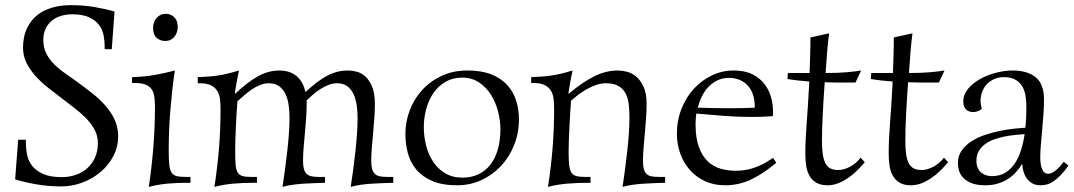

<svg xmlns="http://www.w3.org/2000/svg" viewBox="-20 -713 4188 749"><path d="M221.2 -22Q250.5 -22 276.1 -31Q301.8 -40 320.8 -57.1Q339.8 -74.2 350.8 -98.9Q361.8 -123.5 361.8 -154.8Q361.8 -184.6 347.9 -209.2Q334 -233.9 312.7 -254.9Q291.5 -275.9 266.6 -294.4Q241.7 -313 219.2 -331.1Q197.8 -347.7 171.9 -367.4Q146 -387.2 123.3 -411.1Q100.6 -435.1 85.2 -463.9Q69.8 -492.7 69.8 -527.8Q69.8 -545.4 73.2 -564.7Q76.7 -584 85.2 -602.3Q93.8 -620.6 107.7 -637Q121.6 -653.3 142.6 -665.8Q163.6 -678.2 191.9 -685.5Q220.2 -692.9 257.8 -692.9Q305.7 -692.9 350.1 -685.3Q394.5 -677.7 426.8 -668L416 -521H388.2V-534.2Q388.2 -552.7 384.3 -574.5Q380.4 -596.2 367.2 -614.5Q354 -632.8 328.9 -645Q303.7 -657.2 261.2 -657.2Q235.8 -657.2 215.1 -650.1Q194.3 -643.1 179.7 -630.1Q165 -617.2 157 -598.6Q148.9 -580.1 148.9 -557.1Q148.9 -526.9 160.9 -503.7Q172.9 -480.5 191.7 -461.9Q210.4 -443.4 233.4 -427.5Q256.3 -411.6 277.8 -396Q310.1 -372.6 339.6 -349.4Q369.1 -326.2 391.6 -300.5Q414.1 -274.9 427.5 -245.6Q440.9 -216.3 440.9 -181.2Q440.9 -140.1 422.4 -104.5Q403.8 -68.8 372.8 -42.5Q341.8 -16.1 301.8 -1Q261.7 14.2 219.2 14.2Q167.5 14.2 120.6 5.9Q73.7 -2.4 39.1 -13.2L50.8 -168H81.1V-150.9Q81.1 -130.4 85.9 -107.7Q90.8 -85 105.7 -65.9Q120.6 -46.9 148.2 -34.4Q175.8 -22 221.2 -22Z M662.1 -438Q656.2 -399.4 651.9 -359.4Q647.5 -319.3 644.3 -279.5Q641.1 -239.7 639.6 -200.9Q638.2 -162.1 638.2 -126Q638.2 -92.8 640.1 -72.5Q642.1 -52.2 648.4 -41.3Q654.8 -30.3 667.2 -26.6Q679.7 -22.9 701.2 -22.9H723.1V0H715.3Q669.4 0 632.6 3.4Q595.7 6.8 560.5 16.1Q572.3 -63 578.4 -141.6Q584.5 -220.2 584.5 -295.9Q584.5 -319.3 581.8 -336.7Q579.1 -354 570.8 -365.7Q562.5 -377.4 546.9 -383.3Q531.2 -389.2 505.4 -389.2H495.1V-412.1Q544.4 -413.6 585 -420.9Q625.5 -428.2 662.1 -438ZM624.5 -553.2Q604.5 -553.2 590.8 -565.7Q577.1 -578.1 577.1 -604Q577.1 -615.2 580.6 -625.2Q584 -635.3 590.6 -642.8Q597.2 -650.4 606.4 -654.8Q615.7 -659.2 627.4 -659.2Q646 -659.2 659.7 -646Q673.3 -632.8 673.3 -607.9Q673.3 -597.2 669.9 -587.2Q666.5 -577.1 660.4 -569.6Q654.3 -562 645.3 -557.6Q636.2 -553.2 624.5 -553.2Z M1514.2 0Q1488.8 1 1466.8 1.7Q1444.8 2.4 1424.8 3.9Q1404.8 5.4 1386 8.1Q1367.2 10.7 1348.1 16.1Q1352.5 -12.2 1357.4 -47.9Q1362.3 -83.5 1366.2 -119.9Q1370.1 -156.2 1372.6 -190.9Q1375 -225.6 1375 -252Q1375 -277.3 1371.6 -301.8Q1368.2 -326.2 1359.4 -345.5Q1350.6 -364.7 1335 -376.5Q1319.3 -388.2 1294.4 -388.2Q1277.8 -388.2 1261.7 -381.8Q1245.6 -375.5 1230.5 -366Q1215.3 -356.4 1201.7 -344.5Q1188 -332.5 1176.3 -321.8V-307.1Q1176.3 -279.8 1174.1 -250Q1171.9 -220.2 1169.2 -191.2Q1166.5 -162.1 1164.3 -135Q1162.1 -107.9 1162.1 -85.9Q1162.1 -66.9 1165.3 -54.7Q1168.5 -42.5 1175.5 -35.4Q1182.6 -28.3 1193.8 -25.6Q1205.1 -22.9 1221.2 -22.9H1248V0Q1222.7 1 1200.7 1.7Q1178.7 2.4 1158.7 3.9Q1138.7 5.4 1119.9 8.1Q1101.1 10.7 1082 16.1Q1086.4 -12.2 1091.3 -47.9Q1096.2 -83.5 1100.3 -119.9Q1104.5 -156.2 1106.9 -190.9Q1109.4 -225.6 1109.4 -252Q1109.4 -277.3 1106.2 -301.8Q1103 -326.2 1094 -345.5Q1085 -364.7 1069.1 -376.5Q1053.2 -388.2 1028.3 -388.2Q1011.2 -388.2 994.4 -381.3Q977.5 -374.5 962.2 -364Q946.8 -353.5 932.6 -341.1Q918.5 -328.6 906.2 -317.9Q904.3 -294.4 902.8 -268.8Q901.4 -243.2 900.1 -217.8Q898.9 -192.4 898.2 -168.5Q897.5 -144.5 897.5 -124Q897.5 -92.3 898.9 -72.8Q900.4 -53.2 906.2 -42Q912.1 -30.8 924.1 -26.9Q936 -22.9 957 -22.9H982.4V0H973.1Q927.2 0 889.4 3.4Q851.6 6.8 816.4 16.1Q827.6 -55.2 834 -130.6Q840.3 -206.1 840.3 -285.2Q840.3 -304.2 838.6 -322.8Q836.9 -341.3 829.1 -355.7Q821.3 -370.1 805.2 -379.2Q789.1 -388.2 760.3 -388.2H751.5V-412.1Q773.4 -413.1 791.7 -414.3Q810.1 -415.5 828.4 -418.2Q846.7 -420.9 866.7 -425.5Q886.7 -430.2 912.1 -438Q907.7 -416 903.1 -391.4Q898.4 -366.7 896 -346.2Q920.9 -369.1 942.6 -386.2Q964.4 -403.3 985.1 -414.8Q1005.9 -426.3 1026.9 -432.1Q1047.9 -438 1071.3 -438Q1084.5 -438 1099.6 -434.6Q1114.7 -431.2 1128.9 -422.1Q1143.1 -413.1 1154.3 -396.7Q1165.5 -380.4 1171.4 -354Q1194.8 -375 1215.3 -390.9Q1235.8 -406.7 1255.6 -417.2Q1275.4 -427.7 1295.4 -432.9Q1315.4 -438 1338.4 -438Q1353.5 -438 1371.6 -433.3Q1389.6 -428.7 1405.3 -414.6Q1420.9 -400.4 1431.6 -374.8Q1442.4 -349.1 1442.4 -307.1Q1442.4 -279.8 1440.2 -250Q1438 -220.2 1435.3 -191.2Q1432.6 -162.1 1430.4 -135Q1428.2 -107.9 1428.2 -85.9Q1428.2 -66.9 1431.4 -54.7Q1434.6 -42.5 1441.7 -35.4Q1448.7 -28.3 1460 -25.6Q1471.2 -22.9 1487.3 -22.9H1514.2Z M1782.2 -410.2Q1746.1 -410.2 1718.3 -394Q1690.4 -377.9 1671.6 -351.1Q1652.8 -324.2 1643.1 -289.3Q1633.3 -254.4 1633.3 -216.8Q1633.3 -181.2 1642.1 -146Q1650.9 -110.8 1669.2 -82.8Q1687.5 -54.7 1716.1 -37.4Q1744.6 -20 1784.2 -20Q1819.3 -20 1846.7 -33.2Q1874 -46.4 1893.1 -70.8Q1912.1 -95.2 1922.1 -130.4Q1932.1 -165.5 1932.1 -209Q1932.1 -241.2 1923.3 -276.6Q1914.6 -312 1896.2 -341.8Q1877.9 -371.6 1849.6 -390.9Q1821.3 -410.2 1782.2 -410.2ZM1561.5 -190.9Q1561.5 -237.3 1578.1 -281.7Q1594.7 -326.2 1626 -360.8Q1657.2 -395.5 1702.1 -416.7Q1747.1 -438 1804.2 -438Q1858.4 -438 1896.5 -422.9Q1934.6 -407.7 1958.5 -381.6Q1982.4 -355.5 1993.4 -320.8Q2004.4 -286.1 2004.4 -247.1Q2004.4 -194.3 1985.8 -147.5Q1967.3 -100.6 1934.6 -65.7Q1901.9 -30.8 1857.9 -10.5Q1814 9.8 1763.2 9.8Q1704.6 9.8 1665.8 -7.1Q1627 -23.9 1603.8 -51.8Q1580.6 -79.6 1571 -115.7Q1561.5 -151.9 1561.5 -190.9Z M2574.7 0Q2548.8 1 2526.9 1.7Q2504.9 2.4 2485.1 3.9Q2465.3 5.4 2446.5 8.1Q2427.7 10.7 2408.7 16.1Q2413.1 -12.2 2417.7 -47.9Q2422.4 -83.5 2426.5 -119.9Q2430.7 -156.2 2433.1 -190.9Q2435.5 -225.6 2435.5 -252Q2435.5 -277.3 2433.3 -301.8Q2431.2 -326.2 2422.1 -345.5Q2413.1 -364.7 2394.5 -376.5Q2376 -388.2 2343.3 -388.2Q2324.7 -388.2 2305.7 -381.6Q2286.6 -375 2268.8 -365Q2251 -355 2235.1 -342.8Q2219.2 -330.6 2207.5 -319.8Q2206.1 -296.4 2204.3 -270.3Q2202.6 -244.1 2201.4 -218.5Q2200.2 -192.9 2199.2 -168.7Q2198.2 -144.5 2198.2 -124Q2198.2 -92.3 2200 -72.8Q2201.7 -53.2 2207.8 -42Q2213.9 -30.8 2226.1 -26.9Q2238.3 -22.9 2259.3 -22.9H2283.7V0Q2231 0 2191.9 3.4Q2152.8 6.8 2117.7 16.1Q2128.9 -55.2 2135.3 -130.6Q2141.6 -206.1 2141.6 -285.2Q2141.6 -304.2 2140.1 -322.8Q2138.7 -341.3 2130.9 -356.2Q2123 -371.1 2106.9 -380.1Q2090.8 -389.2 2061.5 -389.2H2052.2V-412.1Q2074.2 -413.1 2092.8 -414.3Q2111.3 -415.5 2129.6 -418.2Q2147.9 -420.9 2168 -425.5Q2188 -430.2 2213.4 -438Q2209 -416 2204.3 -391.4Q2199.7 -366.7 2197.3 -346.2Q2251.5 -392.1 2297.4 -415Q2343.3 -438 2390.6 -438Q2405.8 -438 2425 -433.3Q2444.3 -428.7 2461.4 -414.6Q2478.5 -400.4 2490.5 -374.8Q2502.4 -349.1 2502.4 -307.1Q2502.4 -279.8 2500.2 -250Q2498 -220.2 2495.4 -191.2Q2492.7 -162.1 2490.5 -135Q2488.3 -107.9 2488.3 -85.9Q2488.3 -66.4 2491.5 -54.2Q2494.6 -42 2501.7 -34.9Q2508.8 -27.8 2520.3 -25.4Q2531.7 -22.9 2548.3 -22.9H2574.7Z M2912.6 -256.8Q2860.4 -256.8 2807.1 -260.7Q2753.9 -264.6 2696.3 -270Q2693.4 -247.1 2693.4 -226.1Q2693.8 -172.4 2707 -137.7Q2720.2 -103 2741.9 -82.8Q2763.7 -62.5 2791.5 -54.7Q2819.3 -46.9 2849.6 -46.9Q2868.7 -46.9 2886 -49.6Q2903.3 -52.2 2920.9 -58.1Q2938.5 -64 2956.8 -73.5Q2975.1 -83 2995.6 -97.2L3008.3 -78.1Q2959.5 -36.6 2911.4 -13.4Q2863.3 9.8 2808.6 9.8Q2764.6 9.8 2729.7 -6.6Q2694.8 -22.9 2670.7 -50.5Q2646.5 -78.1 2633.5 -114.5Q2620.6 -150.9 2620.6 -190.9Q2620.6 -243.2 2638.4 -288.3Q2656.2 -333.5 2686.8 -366.7Q2717.3 -399.9 2757.3 -418.9Q2797.4 -438 2841.3 -438Q2885.7 -438 2915.3 -423.1Q2944.8 -408.2 2962.6 -384.8Q2980.5 -361.3 2988 -333.3Q2995.6 -305.2 2995.6 -278.8Q2995.6 -273.4 2995.6 -269Q2995.6 -264.6 2994.6 -259.8Q2952.1 -256.8 2912.6 -256.8ZM2824.2 -409.2Q2799.3 -409.2 2779.5 -399.9Q2759.8 -390.6 2744.4 -374.8Q2729 -358.9 2718.5 -337.6Q2708 -316.4 2701.7 -293Q2736.3 -292 2760 -291.5Q2783.7 -291 2800.3 -291H2848.6Q2865.7 -291 2883.3 -291.5Q2900.9 -292 2924.3 -293V-297.9Q2924.3 -324.2 2917 -345Q2909.7 -365.7 2896.5 -379.9Q2883.3 -394 2864.7 -401.6Q2846.2 -409.2 2824.2 -409.2Z M3138.2 -428.2Q3139.2 -460.4 3140.4 -494.9Q3141.6 -529.3 3141.6 -566.9L3214.4 -583Q3210 -551.3 3206.8 -511.5Q3203.6 -471.7 3200.7 -428.2Q3249 -428.2 3283 -431.2Q3316.9 -434.1 3339.4 -438L3317.4 -391.1H3285.6Q3262.2 -391.1 3241.2 -391.1Q3220.2 -391.1 3197.3 -392.1Q3194.8 -359.4 3192.9 -327.4Q3190.9 -295.4 3189.5 -265.9Q3188 -236.3 3187.3 -210.4Q3186.5 -184.6 3186.5 -165Q3186.5 -133.3 3189.7 -111.3Q3192.9 -89.4 3200.2 -75.7Q3207.5 -62 3219.7 -55.9Q3231.9 -49.8 3250.5 -49.8Q3271.5 -49.8 3295.4 -62.3Q3319.3 -74.7 3337.4 -98.1L3353.5 -80.1Q3337.4 -61 3320.3 -44.7Q3303.2 -28.3 3284.9 -16.4Q3266.6 -4.4 3247.6 2.7Q3228.5 9.8 3208.5 9.8Q3182.1 9.8 3165.3 0.2Q3148.4 -9.3 3138.7 -25.9Q3128.9 -42.5 3125.2 -64.9Q3121.6 -87.4 3121.6 -113.8Q3121.6 -164.6 3127 -234.1Q3132.3 -303.7 3137.2 -395Q3116.7 -396.5 3096.2 -398.7Q3075.7 -400.9 3051.8 -404.8L3053.7 -428.2Z M3463.4 -428.2Q3464.4 -460.4 3465.6 -494.9Q3466.8 -529.3 3466.8 -566.9L3539.6 -583Q3535.2 -551.3 3532 -511.5Q3528.8 -471.7 3525.9 -428.2Q3574.2 -428.2 3608.2 -431.2Q3642.1 -434.1 3664.6 -438L3642.6 -391.1H3610.8Q3587.4 -391.1 3566.4 -391.1Q3545.4 -391.1 3522.5 -392.1Q3520 -359.4 3518.1 -327.4Q3516.1 -295.4 3514.6 -265.9Q3513.2 -236.3 3512.5 -210.4Q3511.7 -184.6 3511.7 -165Q3511.7 -133.3 3514.9 -111.3Q3518.1 -89.4 3525.4 -75.7Q3532.7 -62 3544.9 -55.9Q3557.1 -49.8 3575.7 -49.8Q3596.7 -49.8 3620.6 -62.3Q3644.5 -74.7 3662.6 -98.1L3678.7 -80.1Q3662.6 -61 3645.5 -44.7Q3628.4 -28.3 3610.1 -16.4Q3591.8 -4.4 3572.8 2.7Q3553.7 9.8 3533.7 9.8Q3507.3 9.8 3490.5 0.2Q3473.6 -9.3 3463.9 -25.9Q3454.1 -42.5 3450.4 -64.9Q3446.8 -87.4 3446.8 -113.8Q3446.8 -164.6 3452.1 -234.1Q3457.5 -303.7 3462.4 -395Q3441.9 -396.5 3421.4 -398.7Q3400.9 -400.9 3377 -404.8L3378.9 -428.2Z M3716.8 -76.2Q3716.8 -105 3731.7 -126Q3746.6 -147 3770.3 -162.1Q3793.9 -177.2 3823.2 -187Q3852.5 -196.8 3881.8 -202.6Q3911.1 -208.5 3937.3 -211.2Q3963.4 -213.9 3980 -214.8Q3982.4 -236.8 3983.2 -257.3Q3983.9 -277.8 3983.9 -295.9Q3983.9 -318.8 3980.5 -339.8Q3977.1 -360.8 3967.3 -377Q3957.5 -393.1 3940.2 -402.6Q3922.9 -412.1 3895 -412.1Q3875.5 -412.1 3858.9 -404.8Q3842.3 -397.5 3830.3 -385Q3818.4 -372.6 3811.8 -355.7Q3805.2 -338.9 3805.2 -319.8Q3805.2 -312.5 3806.4 -304.9Q3807.6 -297.4 3810.1 -289.1Q3804.7 -282.7 3795.2 -279.3Q3785.6 -275.9 3775.9 -275.9Q3768.6 -275.9 3761.7 -278.1Q3754.9 -280.3 3749.5 -285.2Q3744.1 -290 3741 -297.9Q3737.8 -305.7 3737.8 -316.9Q3737.8 -344.2 3756.6 -366.7Q3775.4 -389.2 3804 -405Q3832.5 -420.9 3866.2 -429.4Q3899.9 -438 3930.2 -438Q3987.8 -438 4020.3 -411.6Q4052.7 -385.3 4052.7 -324.2Q4052.7 -297.9 4050.5 -266.4Q4048.3 -234.9 4045.4 -204.1Q4042.5 -173.3 4040.3 -145.8Q4038.1 -118.2 4038.1 -100.1Q4038.1 -69.3 4045.7 -52.2Q4053.2 -35.2 4068.8 -35.2Q4078.1 -35.2 4087.4 -40.8Q4096.7 -46.4 4105 -54Q4113.3 -61.5 4119.6 -69.6Q4126 -77.6 4129.9 -82L4147.9 -66.9Q4130.9 -43 4116.2 -28.1Q4101.6 -13.2 4088.4 -4.6Q4075.2 3.9 4063 6.8Q4050.8 9.8 4039.1 9.8Q4021 9.8 4007.8 2.7Q3994.6 -4.4 3986.1 -16.1Q3977.5 -27.8 3972.9 -43Q3968.3 -58.1 3967.8 -74.2Q3958 -58.1 3944.8 -43Q3931.6 -27.8 3914.1 -16.1Q3896.5 -4.4 3874 2.7Q3851.6 9.8 3823.7 9.8Q3790.5 9.8 3769.5 1.2Q3748.5 -7.3 3736.8 -20.3Q3725.1 -33.2 3720.9 -48.3Q3716.8 -63.5 3716.8 -76.2ZM3849.1 -25.9Q3880.4 -25.9 3902.6 -39.8Q3924.8 -53.7 3939.7 -76.7Q3954.6 -99.6 3963.6 -129.2Q3972.7 -158.7 3977.1 -189.9Q3960.4 -188.5 3939.9 -186.5Q3919.4 -184.6 3898.7 -180.4Q3877.9 -176.3 3858.2 -169.2Q3838.4 -162.1 3823 -150.9Q3807.6 -139.6 3798.3 -123.8Q3789.1 -107.9 3789.1 -85.9Q3789.1 -67.4 3795.2 -55.9Q3801.3 -44.4 3810.5 -37.6Q3819.8 -30.8 3830.1 -28.3Q3840.3 -25.9 3849.1 -25.9Z"/></svg>

Font: Simonetta
Style: Regular
Weight: 400
Designer: Gayaneh Bagdasaryan
Foundry: BrownFox
Version: Version 1.001